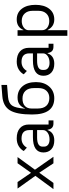

<svg xmlns="http://www.w3.org/2000/svg" viewBox="866 -1654 988 2761"><g transform="rotate(-90 1360.5 -274.0)"><path d="M21 0 212 -260 29 -516H123L254 -324H257L393 -516H482L300 -266L486 0H392L258 -202H255L110 0Z M1009 0H964Q886 0 875 -84H870Q836 12 721 12Q640 12 594 -30Q548 -72 548 -144Q548 -295 768 -295H870V-346Q870 -459 748 -459Q663 -459 617 -382L569 -427Q592 -471 639 -499.5Q686 -528 752 -528Q845 -528 897.5 -482Q950 -436 950 -354V-70H1009ZM734 -56Q793 -56 831.5 -83Q870 -110 870 -150V-235H764Q632 -235 632 -157V-136Q632 -98 659.5 -77Q687 -56 734 -56Z M1327 12Q1094 12 1094 -307Q1094 -529 1154.5 -626.5Q1215 -724 1357 -735L1519 -748V-667L1347 -653Q1258 -645 1223 -595.5Q1188 -546 1178 -411H1182Q1205 -465 1242 -490.5Q1279 -516 1338 -516Q1438 -516 1499 -445.5Q1560 -375 1560 -251Q1560 -134 1495.5 -61Q1431 12 1327 12ZM1331 -59Q1395 -59 1434.5 -100Q1474 -141 1474 -216V-279Q1474 -360 1434 -402.5Q1394 -445 1323 -445Q1253 -445 1216.5 -410.5Q1180 -376 1180 -317V-225Q1180 -144 1220 -101.5Q1260 -59 1331 -59Z M2112 0H2067Q1989 0 1978 -84H1973Q1939 12 1824 12Q1743 12 1697 -30Q1651 -72 1651 -144Q1651 -295 1871 -295H1973V-346Q1973 -459 1851 -459Q1766 -459 1720 -382L1672 -427Q1695 -471 1742 -499.5Q1789 -528 1855 -528Q1948 -528 2000.5 -482Q2053 -436 2053 -354V-70H2112ZM1837 -56Q1896 -56 1934.5 -83Q1973 -110 1973 -150V-235H1867Q1735 -235 1735 -157V-136Q1735 -98 1762.5 -77Q1790 -56 1837 -56Z M2226 200V-516H2306V-432H2310Q2350 -528 2461 -528Q2558 -528 2614.5 -455Q2671 -382 2671 -258Q2671 -134 2614.5 -61Q2558 12 2461 12Q2357 12 2310 -84H2306V200ZM2439 -60Q2506 -60 2545.5 -102Q2585 -144 2585 -214V-302Q2585 -372 2545.5 -414Q2506 -456 2439 -456Q2384 -456 2345 -427.5Q2306 -399 2306 -357V-165Q2306 -116 2344 -88Q2382 -60 2439 -60Z"/></g></svg>

Font: Aneliza
Style: Regular
Weight: 400
Designer: Mike Abbink, Paul van der Laan, Pieter van Rosmalen
Foundry: Bold Monday
Version: Version 3.0